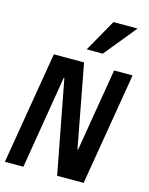

<svg xmlns="http://www.w3.org/2000/svg" viewBox="-141 -1067 894 1154"><g transform="rotate(15 306.0 -490.0)"><path d="M411 -185H407L310 -700H122L5 0H120L216 -579H220L330 0H495L612 -700H497ZM568 -980H418L305 -780H405Z"/></g></svg>

Font: CommitMono
Style: Bold Italic
Weight: 700
Monospace: yes
Designer: Eigil Nikolajsen
Foundry: Eigil Nikolajsen
Version: Version 1.143